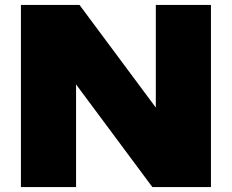

<svg xmlns="http://www.w3.org/2000/svg" viewBox="-20 -760 942 780"><path d="M65 0V-740H303L613 -323V-740H837V0H599L289 -417V0Z"/></svg>

Font: Encode Sans Expanded Expanded Black
Style: Regular
Weight: 900
Width: 7
Designer: Multiple Designers
Foundry: Impallari Type
Version: Version 3.000; ttfautohint (v1.8.3) -l 8 -r 50 -G 200 -x 14 